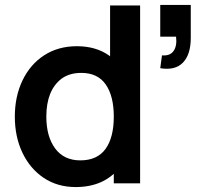

<svg xmlns="http://www.w3.org/2000/svg" viewBox="-20 -742 826 777"><path d="M286.5 15Q212 15 156.5 -22.5Q101 -60 70.5 -124.5Q40 -189 40 -270Q40 -351.5 71 -416.5Q102.5 -482 159.2 -518.5Q216 -555 291 -555Q367.5 -555 420.5 -518Q472 -481 499.2 -416.5Q526.5 -352 526.5 -270Q526.5 -140 463.2 -62.5Q400 15 286.5 15ZM305 -93Q373.5 -93 407 -139.2Q440.5 -185.5 440.5 -270Q440.5 -353 408 -400Q375.5 -447 309 -447Q261 -447 229 -423.5Q167.5 -376.5 167.5 -270Q167.5 -189.5 203.2 -141.2Q239 -93 305 -93ZM547 0H440.5V-379H425.5V-720H547ZM628.5 -466 635.5 -518Q668 -515 682.5 -535.8Q697 -556.5 692.5 -593.5H628.5V-722H752V-588.5Q752 -521.5 720.5 -488.8Q689 -456 628.5 -466Z"/></svg>

Font: Vortex Mix
Style: Bold
Weight: 700
Designer: Mikhail Sharanda
Foundry: Mikhail Sharanda
Version: Version 4.504;Glyphs 3.1.2 (3151)